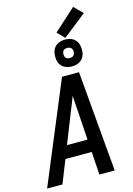

<svg xmlns="http://www.w3.org/2000/svg" viewBox="-171 -1273 940 1355"><g transform="rotate(-15 298.5 -595.5)"><path d="M-3 0 303 -735H427L491 0H379L368 -168H176L109 0ZM212 -260H362L347 -490Q345 -514 343.5 -538Q342 -562 341 -586Q332 -562 322.5 -538Q313 -514 303 -490ZM390 -787Q367 -787 345.5 -795.5Q324 -804 311 -821.5Q298 -839 294.5 -862Q291 -885 295 -909Q297 -925 305.5 -940Q314 -955 328 -965Q342 -975 358.5 -979Q375 -983 391 -983Q406 -983 421.5 -979.5Q437 -976 449 -968Q461 -960 470 -948.5Q479 -937 483 -922.5Q487 -908 488 -892.5Q489 -877 487 -861Q484 -845 475.5 -830Q467 -815 453.5 -805Q440 -795 423 -791Q406 -787 390 -787ZM391 -848Q397 -848 403 -849.5Q409 -851 414.5 -854.5Q420 -858 423 -864Q426 -870 427 -876Q429 -885 427.5 -894Q426 -903 421 -909.5Q416 -916 408 -919Q400 -922 391 -922Q385 -922 378.5 -920.5Q372 -919 366.5 -915.5Q361 -912 358 -906Q355 -900 354 -894Q353 -885 354.5 -876Q356 -867 360.5 -860.5Q365 -854 373.5 -851Q382 -848 391 -848ZM397 -994 346 -1046 506 -1191 568 -1129Z"/></g></svg>

Font: Iosevka Aile Semibold
Style: Italic
Weight: 600
Italic angle: -9°
Designer: Belleve Invis
Foundry: Belleve Invis
Version: Version 31.1.0; ttfautohint (v1.8.4)